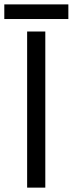

<svg xmlns="http://www.w3.org/2000/svg" viewBox="-26 -858 333 878"><path d="M286.6 -771H-6.3V-837.9H286.6ZM181.2 -713.9V0H98.1V-713.9Z"/></svg>

Font: OpenSansEmoji
Style: Regular
Weight: 400
Foundry: MorbZ
Version: Version 1.000;PS 001.000;hotconv 1.0.70;makeotf.lib2.5.58329